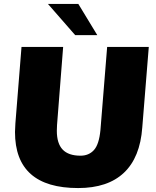

<svg xmlns="http://www.w3.org/2000/svg" viewBox="-20 -943 791 973"><path d="M56 -274Q56 -288 58 -318L89 -705H300L269 -309Q268 -299 268 -280Q268 -216 297.5 -185Q327 -154 388 -154Q430 -154 456 -182.5Q482 -211 489 -284L523 -705H734L701 -297Q690 -145 608 -67.5Q526 10 376 10Q56 10 56 -274ZM223 -923H377L473 -765H361Z"/></svg>

Font: Nunito Sans Heavy Heavy
Style: Italic
Weight: 400
Italic angle: -4.541°
Designer: Vernon Adams
Foundry: Vernon Adams
Version: Version 2.002